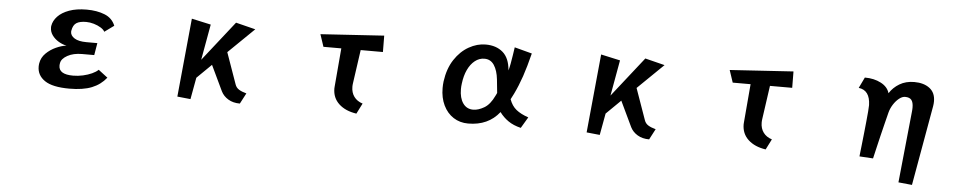

<svg xmlns="http://www.w3.org/2000/svg" viewBox="-41 -901 7082 1402"><g transform="rotate(5 3500.0 -200.5)"><path d="M742 -93Q700 -40 636 -14.5Q572 11 472 11Q348 11 291.5 -27.5Q235 -66 235 -130Q235 -136 235.5 -142Q236 -148 237 -154Q244 -197 275.5 -228Q307 -259 348 -277.5Q389 -296 424 -300Q394 -306 365.5 -323Q337 -340 318.5 -365.5Q300 -391 300 -422Q300 -425 300 -428Q300 -431 301 -435Q307 -472 337 -504Q367 -536 420.5 -555.5Q474 -575 549 -575Q624 -575 680.5 -552.5Q737 -530 759 -475L690 -425Q683 -440 660.5 -454Q638 -468 609 -476.5Q580 -485 553 -485Q506 -485 481.5 -469.5Q457 -454 450 -413Q449 -410 449 -404Q449 -376 479 -357Q509 -338 567 -338H647L632 -249H543Q479 -249 436 -225Q393 -201 388 -169Q387 -164 386.5 -159.5Q386 -155 386 -150Q386 -86 491 -86Q527 -86 563 -94Q599 -102 628.5 -115.5Q658 -129 674 -145Z M1722 11Q1672 11 1636.5 -10.5Q1601 -32 1584 -66L1495 -253L1389 -149L1360 10L1263 0L1319 -576L1460 -545L1413 -283L1643 -575L1787 -539L1598 -355L1679 -126Q1687 -102 1708 -89Q1729 -76 1763 -67Z M2576 10Q2495 -2 2447.5 -46Q2400 -90 2400 -159Q2400 -163 2400.5 -166.5Q2401 -170 2401 -174L2425 -455H2294L2264 -545L2729 -575L2730 -455H2567L2532 -209Q2531 -202 2530.5 -196Q2530 -190 2530 -183Q2530 -140 2552 -110Q2574 -80 2615 -67Z M3781 9Q3726 -4 3688 -30.5Q3650 -57 3624 -93Q3542 11 3395 11Q3334 11 3287 -19.5Q3240 -50 3213.5 -105Q3187 -160 3187 -231Q3187 -255 3190 -280Q3203 -375 3246.5 -441Q3290 -507 3350.5 -541Q3411 -575 3473 -575Q3551 -575 3599.5 -533Q3648 -491 3655 -401Q3661 -421 3666.5 -451Q3672 -481 3677 -513.5Q3682 -546 3686 -573L3814 -539Q3789 -439 3765 -368.5Q3741 -298 3711 -236L3689 -193Q3706 -145 3739.5 -118Q3773 -91 3829 -72ZM3577 -328Q3570 -393 3544.5 -432Q3519 -471 3473 -471Q3435 -471 3403.5 -446Q3372 -421 3351.5 -377.5Q3331 -334 3324 -276Q3321 -255 3321 -235Q3321 -170 3348 -131.5Q3375 -93 3423 -93Q3460 -93 3503 -118Q3546 -143 3577 -209Q3579 -214 3582 -219Q3585 -224 3587 -230Z M4722 11Q4672 11 4636.5 -10.5Q4601 -32 4584 -66L4495 -253L4389 -149L4360 10L4263 0L4319 -576L4460 -545L4413 -283L4643 -575L4787 -539L4598 -355L4679 -126Q4687 -102 4708 -89Q4729 -76 4763 -67Z M5576 10Q5495 -2 5447.5 -46Q5400 -90 5400 -159Q5400 -163 5400.5 -166.5Q5401 -170 5401 -174L5425 -455H5294L5264 -545L5729 -575L5730 -455H5567L5532 -209Q5531 -202 5530.5 -196Q5530 -190 5530 -183Q5530 -140 5552 -110Q5574 -80 5615 -67Z M6563 165 6616 -356Q6617 -365 6617.5 -373Q6618 -381 6618 -388Q6618 -426 6604 -443.5Q6590 -461 6557 -461Q6536 -461 6513 -442.5Q6490 -424 6472 -395.5Q6454 -367 6446 -336Q6437 -300 6425.5 -254.5Q6414 -209 6403 -163Q6392 -117 6383 -78.5Q6374 -40 6368.5 -16.5Q6363 7 6363 7L6263 1Q6263 1 6265.5 -23Q6268 -47 6272.5 -85.5Q6277 -124 6281.5 -168.5Q6286 -213 6290.5 -256Q6295 -299 6297.5 -331.5Q6300 -364 6300 -377V-379Q6297 -487 6214 -497L6252 -576Q6320 -576 6370.5 -549.5Q6421 -523 6434 -477Q6461 -520 6507 -547.5Q6553 -575 6615 -575Q6685 -575 6727.5 -542.5Q6770 -510 6770 -447Q6770 -430 6767 -412L6663 175Z"/></g></svg>

Font: RocknRoll One
Style: Regular
Weight: 400
Designer: Fontworks Inc.
Foundry: Fontworks Inc.
Version: Version 1.100